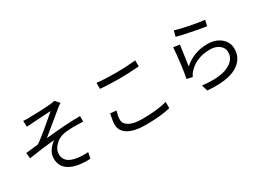

<svg xmlns="http://www.w3.org/2000/svg" viewBox="-31 -1503 3063 2265"><g transform="rotate(-30 1500.0 -371.0)"><path d="M263.7 -745.1Q299.8 -741.2 342.8 -742.2Q381.8 -742.2 495.6 -747.1Q609.4 -752 647.5 -756.8Q679.7 -759.8 701.2 -766.6L752 -709Q723.6 -692.4 699.2 -671.9Q674.8 -652.3 561.5 -558.6Q448.2 -464.8 403.3 -428.7Q694.3 -459 873 -459V-383.8Q710 -391.6 622.1 -378.9Q547.9 -369.1 489.7 -314.5Q431.6 -259.8 431.6 -192.4Q431.6 -69.3 601.6 -46.9Q673.8 -37.1 744.1 -43L727.5 38.1Q545.9 45.9 449.7 -9.8Q353.5 -65.4 353.5 -179.7Q353.5 -237.3 389.2 -288.6Q424.8 -339.8 468.8 -366.2Q309.6 -353.5 113.3 -322.3L106.4 -398.4Q125 -400.4 276.4 -418Q377 -487.3 602.5 -684.6Q593.8 -683.6 481.4 -677.2Q369.1 -670.9 343.8 -668.9Q335 -668 318.8 -667Q302.7 -666 290 -665Q277.3 -664.1 267.6 -663.1Z M1237.3 -619.1V-701.2Q1341.8 -688.5 1499 -688.5Q1623 -688.5 1765.6 -702.1V-620.1Q1603.5 -608.4 1499 -608.4Q1361.3 -608.4 1237.3 -619.1ZM1196.3 -308.6 1278.3 -300.8Q1257.8 -230.5 1257.8 -188.5Q1257.8 -130.9 1317.4 -96.2Q1377 -61.5 1492.2 -61.5Q1709 -61.5 1831.1 -99.6L1832 -13.7Q1704.1 19.5 1494.1 19.5Q1341.8 19.5 1258.8 -29.3Q1175.8 -78.1 1175.8 -169.9Q1175.8 -212.9 1196.3 -308.6Z M2316.4 -705.1 2336.9 -781.2Q2399.4 -760.7 2525.9 -735.8Q2652.3 -710.9 2719.7 -705.1L2701.2 -627Q2631.8 -636.7 2502.9 -662.6Q2374 -688.5 2316.4 -705.1ZM2315.4 -600.6Q2309.6 -570.3 2276.4 -325.2Q2412.1 -444.3 2595.7 -444.3Q2708 -444.3 2778.3 -385.3Q2848.6 -326.2 2848.6 -237.3Q2848.6 -95.7 2718.3 -21.5Q2587.9 52.7 2324.2 30.3L2299.8 -51.8Q2524.4 -24.4 2644.5 -78.6Q2764.6 -132.8 2764.6 -239.3Q2764.6 -297.9 2715.8 -335.4Q2667 -373 2590.8 -373Q2396.5 -373 2285.2 -242.2Q2266.6 -219.7 2254.9 -192.4L2179.7 -210Q2194.3 -275.4 2210 -403.8Q2225.6 -532.2 2230.5 -612.3Z"/></g></svg>

Font: Nasu
Style: Regular
Weight: 400
Designer: Ryoko NISHIZUKA (kana &amp; ideographs); Paul D. Hunt (Latin, Greek &amp; Cyrillic); Wenlong ZHANG (bopomofo); Sandoll C
Version: Version 2014.1215